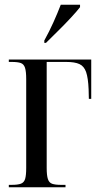

<svg xmlns="http://www.w3.org/2000/svg" viewBox="-20 -786 419 806"><path d="M166 -616Q187 -654 204.5 -693Q222 -732 235 -766H316V-756Q303 -739 277.5 -711.5Q252 -684 223.5 -656Q195 -628 173 -606H166ZM17 0V-10H29Q55 -10 68 -15Q81 -20 85.5 -35Q90 -50 90 -81V-454Q90 -486 85 -501.5Q80 -517 67 -521.5Q54 -526 29 -526H17V-536H363V-371H353L352 -411Q350 -459 341.5 -483.5Q333 -508 313.5 -517Q294 -526 258 -526H176V-81Q176 -50 181 -34.5Q186 -19 199 -14.5Q212 -10 236 -10H255V0Z"/></svg>

Font: Noto Serif Display ExtraCondensed
Style: Regular
Weight: 400
Width: 2
Designer: Monotype Design Team
Foundry: Monotype Imaging Inc.
Version: Version 2.009